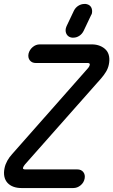

<svg xmlns="http://www.w3.org/2000/svg" viewBox="-31 -949 572 969"><path d="M150 -631Q130 -631 119.5 -644.5Q109 -658 113 -678Q118 -698 134 -711.5Q150 -725 170 -725H432Q455 -725 473.5 -717.5Q492 -710 504 -697Q516 -684 519.5 -664.5Q523 -645 518 -622Q514 -603 503.5 -586Q493 -569 480 -554L95 -119Q91 -114 88.5 -110Q86 -106 85 -102Q83 -94 97 -94H359Q379 -94 389.5 -80.5Q400 -67 396 -47Q392 -27 375.5 -13.5Q359 0 339 0H77Q55 0 37 -6.5Q19 -13 7 -26Q-5 -39 -9 -58Q-13 -77 -8 -101Q-4 -120 6 -138Q16 -156 30 -171L414 -606Q420 -613 422 -621Q424 -631 412 -631ZM342 -895Q350 -911 364.5 -920Q379 -929 395 -929H401Q404 -929 407 -928Q423 -924 429.5 -911.5Q436 -899 433 -882Q432 -879 431 -876.5Q430 -874 428 -871L391 -793Q383 -777 369 -768Q355 -759 340 -759H333Q330 -759 327 -760Q312 -764 305 -776.5Q298 -789 301 -805Q302 -809 303 -811.5Q304 -814 305 -817Z"/></svg>

Font: VDS
Style: Italic
Weight: 400
Designer: artmaker
Foundry: artmaker
Version: Version 1.000 2009 initial release